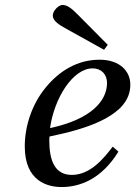

<svg xmlns="http://www.w3.org/2000/svg" viewBox="-20 -743 546 775"><path d="M80 -152C80 -12 171 12 229 12C302 12 390 -20 458 -131L435 -151C399 -104 345 -37 270 -37C200 -37 179 -97 179 -176C179 -181 179 -185 180 -192C348 -226 421 -266 464 -306C499 -341 506 -374 506 -402C506 -455 464 -502 382 -502C292 -502 218 -456 163 -388C110 -323 80 -236 80 -152ZM182 -226C199 -347 274 -467 354 -467C389 -467 412 -443 412 -408C412 -338 351 -262 182 -226ZM193 -680C193 -659 219 -642 249 -626L400 -542L415 -562L296 -682C266 -713 249 -723 232 -723C217 -723 193 -700 193 -680Z"/></svg>

Font: Heuristica
Style: Italic
Weight: 400
Italic angle: -13°
Version: Version 1.0.1